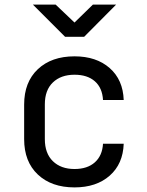

<svg xmlns="http://www.w3.org/2000/svg" viewBox="-20 -805 640 835"><path d="M304 10Q204 10 144.5 -46Q85 -102 85 -200V-350Q85 -448 144.5 -504Q204 -560 304 -560Q399 -560 457 -509Q515 -458 518 -370H428Q425 -423 392.5 -451.5Q360 -480 304 -480Q245 -480 210 -446.5Q175 -413 175 -351V-200Q175 -138 210 -104Q245 -70 304 -70Q360 -70 392.5 -99Q425 -128 428 -180H518Q515 -92 457 -41Q399 10 304 10ZM263 -645 123 -785H222L304 -707L384 -785H485L346 -645Z"/></svg>

Font: Liga JetBrainsMono Nerd Font
Style: Regular
Weight: 400
Designer: Philipp Nurullin, Konstantin Bulenkov
Foundry: JetBrains
Version: Version 2.225; ttfautohint (v1.8.3)